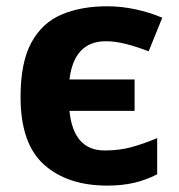

<svg xmlns="http://www.w3.org/2000/svg" viewBox="-20 -576 564 606"><path d="M318.8 9.8Q192.9 9.8 118.9 -56.4Q44.9 -122.6 44.9 -270Q44.9 -378.9 78.9 -441.4Q112.8 -503.9 174.3 -530Q235.8 -556.2 317.9 -556.2Q362.8 -556.2 407.5 -546.6Q452.1 -537.1 492.2 -520L449.2 -414.1Q412.1 -428.2 378.4 -437Q344.7 -445.8 314 -445.8Q213.9 -445.8 199.2 -325.2H404.8V-226.1H199.2Q211.9 -101.1 310.1 -101.1Q357.9 -101.1 396.7 -112.1Q435.5 -123 476.1 -140.1V-25.9Q440.9 -7.8 403.1 1Q365.2 9.8 318.8 9.8Z"/></svg>

Font: Open Sans
Style: Bold
Weight: 700
Designer: Monotype Design Team
Foundry: Monotype Imaging Inc.
Version: Version 3.000; ttfautohint (v1.8.4)